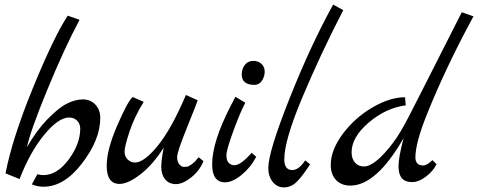

<svg xmlns="http://www.w3.org/2000/svg" viewBox="-20 -792 2074 833"><path d="M3.9 -40Q33.7 -192.9 123.8 -412.8Q213.9 -632.8 273.9 -724.1L325.2 -706.1Q259.3 -583 184.6 -401.1Q109.9 -219.2 97.2 -153.8Q138.2 -225.6 186 -274.9Q233.9 -324.2 270.5 -342.5Q307.1 -360.8 339.6 -360.8Q372.1 -360.8 393.6 -338.4Q415 -315.9 415 -279.8Q415 -187 336.9 -84.5Q258.8 18.1 168.9 18.1Q142.1 18.1 118.2 7.8L142.1 -36.1Q158.2 -32.2 167 -32.2Q228 -32.2 278.1 -100.1Q328.1 -168 328.1 -233.9Q328.1 -254.9 314.5 -268.6Q300.8 -282.2 279.8 -282.2Q233.9 -282.2 172.4 -208Q110.8 -133.8 64.9 -15.1Z M555.7 -371.1 603.5 -350.1Q562.5 -284.2 541.5 -220Q520.5 -155.8 520.5 -134.3Q520.5 -112.8 534.2 -99.9Q547.9 -86.9 565.4 -86.9Q605.5 -86.9 665 -160.4Q724.6 -233.9 786.6 -379.9L837.9 -356.9Q835.9 -349.1 792.2 -241Q748.5 -132.8 748.5 -111.3Q748.5 -89.8 758.1 -78.9Q767.6 -67.9 777.1 -67.9Q786.6 -67.9 791.7 -68.8Q796.9 -69.8 801.8 -73Q806.6 -76.2 810.1 -78.1Q813.5 -80.1 818.8 -85L826.7 -91.8Q828.6 -94.7 834.2 -101.3Q839.8 -107.9 841.8 -109.9L862.8 -92.8Q845.7 -50.8 809.1 -22Q772.5 6.8 743.2 6.8Q713.9 6.8 696.8 -13.7Q679.7 -34.2 679.7 -67.1Q679.7 -100.1 690.4 -151.9Q643.6 -77.6 589.6 -35.9Q535.6 5.9 498.5 5.9Q442.9 5.9 442.9 -72.8Q442.9 -142.1 488.8 -248Q534.7 -354 555.7 -371.1Z M900.4 -79.1Q900.4 -176.3 980.5 -332Q998.5 -366.2 1001.5 -372.1L1044.4 -346.2Q1023.4 -308.1 992.9 -225.1Q962.4 -142.1 962.4 -118.7Q962.4 -95.2 972.4 -85.2Q982.4 -75.2 996.6 -75.2Q996.6 -75.2 997.1 -75.2Q1024.4 -75.2 1071.8 -128.9L1091.8 -111.8Q1067.9 -65.9 1028.3 -33.4Q988.8 -1 956.5 -1Q900.4 -1 900.4 -79.1ZM1084.5 -423.8Q1028.8 -423.8 1028.8 -468.3Q1028.8 -494.1 1042.7 -511Q1056.6 -527.8 1078.6 -527.8Q1100.6 -527.8 1114.5 -514.9Q1128.4 -502 1128.4 -481Q1128.4 -460 1116.5 -441.9Q1104.5 -423.8 1084.5 -423.8Z M1144 -63Q1144 -132.8 1236.1 -364.5Q1328.1 -596.2 1425.3 -772L1469.2 -748Q1371.1 -558.1 1292.2 -370.6Q1213.4 -183.1 1213.4 -101.1Q1213.4 -54.2 1248 -54.2Q1276.4 -54.2 1304.2 -96.2L1325.2 -79.1Q1291 -25.9 1266.6 -2.4Q1242.2 21 1212.2 21Q1182.1 21 1163.1 -2.9Q1144 -26.9 1144 -63Z M1415 -76.2Q1415 -141.1 1467 -210.9Q1519 -280.8 1595.2 -325.4Q1671.4 -370.1 1737.3 -370.1L1740.2 -335Q1654.3 -323.7 1579.8 -260.3Q1505.4 -196.8 1505.4 -130.9Q1505.4 -103 1520.3 -86.4Q1535.2 -69.8 1559.1 -69.8Q1607.9 -69.8 1687 -174.8Q1715.8 -212.9 1753.4 -285.9Q1791 -358.9 1813.5 -403.6Q1835.9 -448.2 1857.7 -490.7Q1879.4 -533.2 1914.3 -602.5Q1949.2 -671.9 1983.4 -738.8L2034.2 -721.2L2020 -694.8Q1910.2 -489.7 1833 -297.9Q1782.2 -171.9 1782.2 -108.9Q1782.2 -92.8 1790.3 -83.5Q1798.3 -74.2 1815.7 -74.2Q1833 -74.2 1856 -97.2L1874 -80.1Q1860.8 -51.3 1829.1 -26.6Q1797.4 -2 1767.1 -2Q1709 -2 1709 -69.8Q1709 -109.9 1731 -192.9Q1612.8 13.2 1500 13.2Q1460.9 13.2 1438 -11Q1415 -35.2 1415 -76.2Z"/></svg>

Font: Marck Script
Style: Regular
Weight: 400
Designer: Denis Masharov, Marck Fogel
Foundry: Denis Masharov
Version: Version 1.002